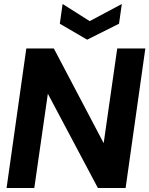

<svg xmlns="http://www.w3.org/2000/svg" viewBox="-20 -943 749 963"><path d="M13 0 112 -700H250L500 -225L568 -700H709L610 0H471L220 -473L152 0ZM417 -744 280 -824 294 -923 430 -837 591 -923 577 -824Z"/></svg>

Font: Host Grotesk Black
Style: Italic
Weight: 900
Italic angle: -8°
Designer: Doğukan Karapınar based on Poppins by Indian Type Foundry, Jonny Pinhorn
Foundry: Element Type
Version: Version 1.000; ttfautohint (v1.8.4.7-5d5b);gftools[0.9.33]